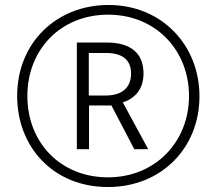

<svg xmlns="http://www.w3.org/2000/svg" viewBox="-20 -743 871 772"><path d="M414 9C628 9 782 -147 782 -356C782 -561 631 -723 416 -723C209 -723 49 -573 49 -357C49 -152 194 9 414 9ZM414 -30C223 -30 90 -170 90 -357C90 -544 224 -684 415 -684C606 -684 740 -541 740 -357C740 -174 606 -30 414 -30ZM289 -143H338V-319H428L520 -143H576L474 -331C523 -348 557 -384 557 -448C557 -533 501 -572 409 -572H289ZM405 -359H337V-530H406C469 -530 507 -505 507 -447C507 -386 465 -359 405 -359Z"/></svg>

Font: Noto Sans Myanmar Condensed Light
Style: Regular
Weight: 300
Width: 3
Designer: Monotype Design Team
Foundry: Monotype Imaging Inc.
Version: Version 2.107